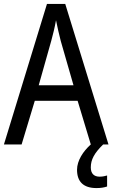

<svg xmlns="http://www.w3.org/2000/svg" viewBox="-20 -735 573 977"><path d="M442 0C403 35 372 82 372 129C372 189 404 222 471 222C494 222 510 219 525 214V158C516 160 505 164 487 164C458 164 442 148 442 117C442 77 460 44 505 0H532L312 -715H219L0 0H90L157 -222H375ZM289 -527 354 -301H177L241 -528C249 -557 259 -597 265 -632C270 -604 282 -555 289 -527Z"/></svg>

Font: Noto Sans Oriya Cond
Style: Regular
Weight: 400
Width: 3
Designer: Amélie Bonet and Sol Matas
Foundry: Google LLC
Version: Version 2.006